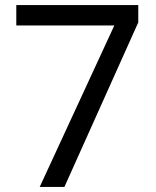

<svg xmlns="http://www.w3.org/2000/svg" viewBox="-20 -734 612 754"><path d="M136 0 429 -634H44V-714H523V-646L233 0Z"/></svg>

Font: Noto Sans Tifinagh Tawellemmet
Style: Regular
Weight: 400
Designer: JamraPatel
Foundry: JamraPatel LLC
Version: Version 2.006; ttfautohint (v1.8.4.7-5d5b)